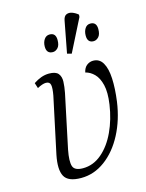

<svg xmlns="http://www.w3.org/2000/svg" viewBox="-122 -881 736 965"><g transform="rotate(-15 246.0 -398.5)"><path d="M179 10Q111 10 92 -25.5Q73 -61 88 -135L150 -426Q157 -464 153.5 -481Q150 -498 130 -498Q113 -498 85 -483L76 -511Q95 -524 115.5 -531.5Q136 -539 157 -539Q192 -539 205 -523Q218 -507 217 -481Q216 -455 210 -424L151 -144Q140 -87 148 -61Q156 -35 200 -35Q254 -35 298 -72.5Q342 -110 371 -172.5Q400 -235 411 -310Q420 -372 410.5 -411Q401 -450 380.5 -470.5Q360 -491 335 -497Q340 -521 355 -532.5Q370 -544 388 -544Q421 -544 438 -514.5Q455 -485 457.5 -433Q460 -381 451 -314Q438 -222 399.5 -148.5Q361 -75 303.5 -32.5Q246 10 179 10ZM294 -606 271 -612 302 -775Q306 -798 319.5 -804Q333 -810 349.5 -804Q366 -798 380 -786L379 -774ZM417 -638Q385 -638 385 -675Q385 -697 395 -712.5Q405 -728 423 -728Q455 -728 455 -691Q455 -663 443 -650.5Q431 -638 417 -638ZM205 -638Q172 -638 172 -675Q172 -697 182.5 -712.5Q193 -728 211 -728Q243 -728 243 -691Q243 -663 231 -650.5Q219 -638 205 -638Z"/></g></svg>

Font: Noto Serif Condensed Light
Style: Italic
Weight: 300
Width: 3
Italic angle: -12°
Designer: Monotype Design Team
Foundry: Monotype Imaging Inc.
Version: Version 2.014; ttfautohint (v1.8.4.7-5d5b)